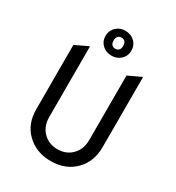

<svg xmlns="http://www.w3.org/2000/svg" viewBox="-224 -1094 1135 1239"><g transform="rotate(30 344.0 -475.0)"><path d="M278.3 -799.3Q248 -826.2 248 -867.7Q248 -908.2 278.3 -936Q304.2 -960 344.2 -960Q383.3 -960 410.2 -936Q440.4 -909.2 440.4 -867.7Q440.4 -826.2 410.2 -799.3Q383.3 -775.4 344.2 -775.4Q305.2 -775.4 278.3 -799.3ZM344.2 -909.2Q327.6 -909.2 317.9 -898.9Q308.1 -888.7 308.1 -867.7Q308.1 -845.2 318.4 -835.9Q329.1 -826.2 343.8 -826.2Q358.9 -826.2 369.6 -836.9Q379.4 -846.2 379.4 -867.7Q379.4 -889.6 368.7 -899.9Q358.9 -909.2 344.2 -909.2ZM590.8 -756.8V-234.4Q590.8 -128.9 524.9 -61Q455.6 9.8 344.2 9.8Q234.4 9.8 163.6 -61Q97.7 -126.5 97.7 -234.4V-712.9L190.4 -756.8H195.3V-234.4Q195.3 -168.9 230.5 -128.4Q273.9 -78.1 344.2 -78.1Q414.6 -78.1 458 -128.4Q493.2 -168.9 493.2 -234.4V-712.9L585.9 -756.8Z"/></g></svg>

Font: Nova Round
Style: Book
Weight: 400
Version: Version 2.000